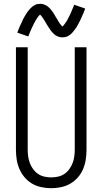

<svg xmlns="http://www.w3.org/2000/svg" viewBox="-20 -984 540 1012"><path d="M250 8Q276 8 302 2.5Q328 -3 350.5 -16Q373 -29 390.5 -49Q408 -69 418 -93Q428 -117 432 -143Q436 -169 436 -195V-735H374V-195Q374 -177 371.5 -159Q369 -141 362.5 -124Q356 -107 345 -92Q334 -77 319 -67Q304 -57 286 -53Q268 -49 250 -49Q232 -49 214 -53Q196 -57 181 -67Q166 -77 155 -92Q144 -107 137.5 -124Q131 -141 128.5 -159Q126 -177 126 -195V-735H64V-195Q64 -169 68 -143Q72 -117 82.5 -93Q93 -69 110 -49Q127 -29 149.5 -16Q172 -3 198 2.5Q224 8 250 8ZM309 -787Q316 -787 323.5 -788.5Q331 -790 337.5 -793.5Q344 -797 349.5 -801Q355 -805 360 -810.5Q365 -816 369.5 -822Q374 -828 377.5 -832.5Q381 -837 384 -842Q387 -847 390 -852.5Q393 -858 396 -864Q399 -870 402.5 -876.5Q406 -883 409 -890.5Q412 -898 415.5 -905.5Q419 -913 422.5 -921.5Q426 -930 429 -939L371 -959Q369 -953 366.5 -947Q364 -941 361.5 -935.5Q359 -930 357 -925Q355 -920 353 -915Q351 -910 348.5 -905.5Q346 -901 344 -897Q342 -893 340 -889Q338 -885 336.5 -882Q335 -879 333 -875.5Q331 -872 329 -869.5Q327 -867 325.5 -864.5Q324 -862 320.5 -857Q317 -852 314.5 -849.5Q312 -847 309 -844Q306 -847 302.5 -851Q299 -855 296 -859Q293 -863 290 -868Q287 -873 284 -878Q281 -883 278 -888Q275 -893 272 -898Q269 -903 266.5 -907.5Q264 -912 261 -916.5Q258 -921 254.5 -925.5Q251 -930 247.5 -934.5Q244 -939 240 -942.5Q236 -946 232 -949.5Q228 -953 223 -955.5Q218 -958 213 -960Q208 -962 202.5 -963Q197 -964 191 -964Q184 -964 177 -962.5Q170 -961 163.5 -957.5Q157 -954 151.5 -950Q146 -946 141 -940.5Q136 -935 131 -929Q126 -923 123 -918.5Q120 -914 117 -909Q114 -904 110.5 -898.5Q107 -893 104 -887Q101 -881 98 -874.5Q95 -868 91.5 -860.5Q88 -853 84.5 -845.5Q81 -838 78 -829.5Q75 -821 71 -812L129 -792Q132 -798 134 -804Q136 -810 138.5 -815.5Q141 -821 143 -826Q145 -831 147.5 -836Q150 -841 152 -845.5Q154 -850 156 -854Q158 -858 160 -862Q162 -866 164 -869Q166 -872 167.5 -875.5Q169 -879 171 -881.5Q173 -884 174.5 -886.5Q176 -889 179.5 -894Q183 -899 185.5 -901.5Q188 -904 191 -907Q194 -905 197.5 -900.5Q201 -896 204 -892Q207 -888 210 -883Q213 -878 216 -873Q219 -868 222 -863Q225 -858 228 -853Q231 -848 234 -843.5Q237 -839 240 -834.5Q243 -830 246 -825.5Q249 -821 253 -816.5Q257 -812 260.5 -808.5Q264 -805 268 -801.5Q272 -798 277 -795.5Q282 -793 287 -791Q292 -789 297.5 -788Q303 -787 309 -787Z"/></svg>

Font: Iosevka SS09 Light
Style: Regular
Weight: 300
Monospace: yes
Designer: Belleve Invis
Foundry: Belleve Invis
Version: Version 5.2.1; ttfautohint (v1.8.3)